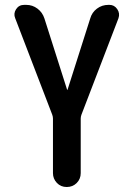

<svg xmlns="http://www.w3.org/2000/svg" viewBox="-20 -750 540 770"><path d="M189.5 -290 41 -676.8Q33.2 -695.3 44.4 -712.9Q55.7 -730.5 77.1 -730.5H85Q110.4 -730.5 130.4 -715.3Q150.4 -700.2 158.2 -675.8L249 -390.6Q249 -389.6 250 -389.6Q251 -389.6 251 -390.6L341.8 -675.8Q348.6 -700.2 368.7 -715.3Q388.7 -730.5 415 -730.5H418.9Q438.5 -730.5 450.2 -713.4Q461.9 -696.3 455.1 -676.8L306.6 -290Q303.7 -282.2 303.7 -274.4V-55.7Q303.7 -32.2 287.6 -16.1Q271.5 0 247.6 0Q223.6 0 208 -16.6Q192.4 -33.2 192.4 -55.7V-274.4Q192.4 -282.2 189.5 -290Z"/></svg>

Font: Rounded Mgen+ 1mn medium
Style: Regular
Weight: 500
Designer: [Source Han Sans]
Ryoko NISHIZUKA  (kana & ideographs); Paul D. Hunt (Latin, Greek & Cyrillic); Wenlong ZHANG  (bopomofo
Version: Version 1.059.20150602